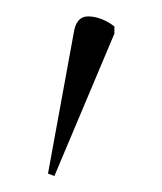

<svg xmlns="http://www.w3.org/2000/svg" viewBox="-20 -825 203 240"><path d="M48 -605 40 -608 72 -783Q75 -805 91 -804.5Q107 -804 123 -792V-783Z"/></svg>

Font: Noto Serif Display ExtraCondensed ExtraLight
Style: Regular
Weight: 200
Width: 2
Designer: Monotype Design Team
Foundry: Monotype Imaging Inc.
Version: Version 2.009